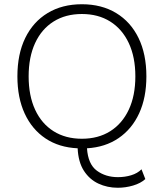

<svg xmlns="http://www.w3.org/2000/svg" viewBox="-20 -690 772 905"><path d="M535 195Q486 195 444 175.5Q402 156 375.5 115Q349 74 346 9Q258 5 194.5 -37.5Q131 -80 96.5 -154.5Q62 -229 62 -330Q62 -435 99 -511Q136 -587 204.5 -628.5Q273 -670 366 -670Q459 -670 527.5 -628.5Q596 -587 633 -511Q670 -435 670 -330Q670 -230 636 -156Q602 -82 539 -39Q476 4 390 9Q395 84 436.5 114.5Q478 145 536 145Q569 145 598.5 136Q628 127 647 108L665 154Q643 174 607.5 184.5Q572 195 535 195ZM366 -624Q289 -624 232.5 -588.5Q176 -553 145.5 -487Q115 -421 115 -330Q115 -239 145.5 -173Q176 -107 232.5 -71.5Q289 -36 366 -36Q443 -36 499.5 -71.5Q556 -107 587 -173Q618 -239 618 -330Q618 -421 587 -487Q556 -553 499.5 -588.5Q443 -624 366 -624Z"/></svg>

Font: Work Sans Light
Style: Regular
Weight: 300
Designer: Wei Huang
Foundry: Wei Huang
Version: Version 2.012; ttfautohint (v1.8.3)